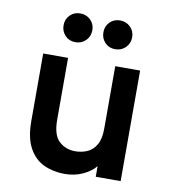

<svg xmlns="http://www.w3.org/2000/svg" viewBox="-82 -791 780 874"><g transform="rotate(10 308.0 -354.0)"><path d="M274 12Q222 12 178.8 -8Q135.5 -28 109.8 -74.5Q84 -121 84 -200V-511H199V-225Q199 -154 229.8 -126Q260.5 -98 304 -98Q334 -98 359.8 -109.2Q385.5 -120.5 401.2 -147.8Q417 -175 417 -223V-511H532V0H417V-49Q396 -23 358.2 -5.5Q320.5 12 274 12ZM219 -587Q190.5 -587 171.8 -606.2Q153 -625.5 153 -654Q153 -682 171.8 -701Q190.5 -720 219 -720Q247.5 -720 266.8 -701Q286 -682 286 -654Q286 -625.5 266.8 -606.2Q247.5 -587 219 -587ZM403 -587Q374.5 -587 355.8 -606.2Q337 -625.5 337 -654Q337 -682 355.8 -701Q374.5 -720 403 -720Q431.5 -720 450.8 -701Q470 -682 470 -654Q470 -625.5 450.8 -606.2Q431.5 -587 403 -587Z"/></g></svg>

Font: Overpass Mono
Style: Bold
Weight: 700
Monospace: yes
Designer: Delve Withrington, Dave Bailey
Foundry: Delve Fonts LLC
Version: Version 4.000